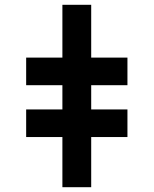

<svg xmlns="http://www.w3.org/2000/svg" viewBox="-20 -780 640 800"><path d="M89 -209V-324H240V-425H89V-540H240V-760H360V-540H511V-425H360V-324H511V-209H360V0H240V-209Z"/></svg>

Font: Noto Sans Mono ExtraBold
Style: Regular
Weight: 800
Designer: Monotype Design Team
Foundry: Monotype Imaging Inc.
Version: Version 2.014